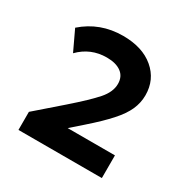

<svg xmlns="http://www.w3.org/2000/svg" viewBox="-115 -927 651 667"><g transform="rotate(30 210.0 -593.5)"><path d="M43 -361V-433.5L143 -520.5Q207 -576.5 234.8 -608.2Q262.5 -640 262.5 -672Q262.5 -701.5 241.5 -717Q220.5 -732.5 183.5 -732.5Q119 -732.5 74 -686.5L36 -767Q103 -826 195 -826Q273 -826 319 -787Q365 -748 365 -685.5Q365 -655.5 352.5 -627.2Q340 -599 311 -566.8Q282 -534.5 233.5 -492L188 -452H377.5V-361Z"/></g></svg>

Font: Geologica
Style: Bold
Weight: 700
Designer: Sindre Bremnes, Frode Helland
Foundry: Monokrom Skriftforlag AS
Version: Version 1.010; ttfautohint (v1.8.4.7-5d5b);gftools[0.9.28]